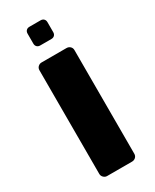

<svg xmlns="http://www.w3.org/2000/svg" viewBox="-191 -784 675 836"><g transform="rotate(-30 147.0 -366.0)"><path d="M59 -25V-546Q59 -557 66.5 -564Q74 -571 84 -571H209Q220 -571 227.5 -564Q235 -557 235 -546V-25Q235 -14 227.5 -7Q220 0 209 0H84Q74 0 66.5 -7.5Q59 -15 59 -25ZM94 -660V-710Q94 -720 100 -726Q106 -732 116 -732H172Q182 -732 188 -726Q194 -720 194 -710V-660Q194 -650 188 -644Q182 -638 172 -638H116Q106 -638 100 -644Q94 -650 94 -660Z"/></g></svg>

Font: Rubik
Style: Regular
Weight: 700
Designer: Hubert & Fischer
Foundry: Hubert & Fischer
Version: Version 1.100